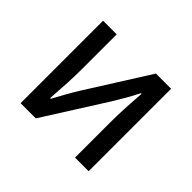

<svg xmlns="http://www.w3.org/2000/svg" viewBox="-117 -643 800 800"><g transform="rotate(45 282.5 -243.0)"><path d="M81.9 0V-486H162.2V-284.1Q162.2 -244.7 160 -199.3Q157.7 -153.8 153.9 -102.1H157.9Q172.3 -128.8 189.5 -159.5Q206.8 -190.2 220.5 -212.2L393.3 -486H482.8V0H402.5V-201.9Q402.5 -240.6 404.6 -286.1Q406.8 -331.6 410.8 -383.9H406.8Q393.1 -356.3 375.8 -326.2Q358.6 -296.1 344.2 -273.1L171.4 0Z"/></g></svg>

Font: Source Sans Variable
Style: Regular
Weight: 200
Designer: Paul D. Hunt
Foundry: Adobe Systems Incorporated
Version: Version 3.006;hotconv 1.0.111;makeotfexe 2.5.65597